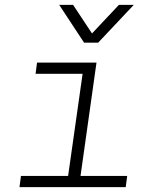

<svg xmlns="http://www.w3.org/2000/svg" viewBox="-20 -768 640 788"><path d="M253 0 319 -465H126L132 -511H376L304 0ZM60 0 66 -46H502L496 0ZM529 -748 383 -593H325L223 -748H280L370 -612H340L468 -748Z"/></svg>

Font: Chivo Mono Medium Thin
Style: Italic
Weight: 250
Italic angle: -8.05°
Monospace: yes
Version: Version 1.008